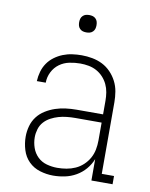

<svg xmlns="http://www.w3.org/2000/svg" viewBox="-82 -780 665 849"><g transform="rotate(10 250.0 -355.5)"><path d="M215 8Q185 8 155.5 -1Q126 -10 105 -31Q84 -52 75 -81.5Q66 -111 66 -141Q66 -165 72.5 -188.5Q79 -212 93.5 -231Q108 -250 129 -263Q150 -276 172.5 -283.5Q195 -291 219 -294Q243 -297 268 -297H386V-358Q386 -377 383 -395.5Q380 -414 372 -431Q364 -448 351 -462Q338 -476 321.5 -485Q305 -494 286 -497.5Q267 -501 248 -501Q224 -501 199.5 -496Q175 -491 155 -476.5Q135 -462 123.5 -439Q112 -416 112 -391H72Q73 -413 79 -434Q85 -455 97 -472.5Q109 -490 126.5 -503Q144 -516 164 -524Q184 -532 205.5 -535Q227 -538 248 -538Q272 -538 296 -533.5Q320 -529 341 -518.5Q362 -508 379 -490.5Q396 -473 407 -451.5Q418 -430 422 -406Q426 -382 426 -358V-37H481V0H386V-96Q376 -71 358.5 -50.5Q341 -30 317.5 -16.5Q294 -3 267.5 2.5Q241 8 215 8ZM227 -29Q248 -29 268.5 -32.5Q289 -36 308 -44.5Q327 -53 342.5 -67.5Q358 -82 368 -100Q378 -118 382 -138.5Q386 -159 386 -180V-260H268Q249 -260 230 -258Q211 -256 193.5 -251Q176 -246 159 -237Q142 -228 129.5 -214Q117 -200 111.5 -181.5Q106 -163 106 -145Q106 -121 114 -98Q122 -75 139 -58.5Q156 -42 179.5 -35.5Q203 -29 227 -29ZM250 -641Q242 -641 234.5 -643Q227 -645 221 -651Q215 -657 213 -664.5Q211 -672 211 -680Q211 -688 213 -695.5Q215 -703 221 -709Q227 -715 234.5 -717Q242 -719 250 -719Q258 -719 265.5 -717Q273 -715 279 -709Q285 -703 287 -695.5Q289 -688 289 -680Q289 -672 287 -664.5Q285 -657 279 -651Q273 -645 265.5 -643Q258 -641 250 -641Z"/></g></svg>

Font: Iosevka Slab Extralight
Style: Regular
Weight: 200
Monospace: yes
Designer: Belleve Invis
Foundry: Belleve Invis
Version: Version 11.1.1; ttfautohint (v1.8.3)